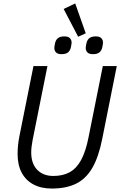

<svg xmlns="http://www.w3.org/2000/svg" viewBox="-20 -1081 697 1113"><path d="M174 -698H255L169 -269Q165 -247 163 -230.5Q161 -214 161 -197Q161 -133 195.5 -97Q230 -61 289 -61Q345 -61 384.5 -83Q424 -105 450.5 -154Q477 -203 493 -284L576 -698H657L573 -278Q552 -171 515 -107.5Q478 -44 420.5 -16Q363 12 280 12Q218 12 173.5 -12Q129 -36 105.5 -80.5Q82 -125 82 -189Q82 -212 84.5 -238Q87 -264 93 -294ZM433 -868 349 -1029 416 -1061 477 -888ZM337 -767Q314 -767 304.5 -777.5Q295 -788 295 -802Q295 -805 295.5 -810.5Q296 -816 299 -830Q303 -849 315.5 -859.5Q328 -870 353 -870Q376 -870 385.5 -859.5Q395 -849 395 -835Q395 -832 394.5 -826.5Q394 -821 391 -807Q387 -788 374.5 -777.5Q362 -767 337 -767ZM519 -767Q496 -767 486.5 -777.5Q477 -788 477 -802Q477 -805 477.5 -810.5Q478 -816 481 -830Q485 -849 497.5 -859.5Q510 -870 535 -870Q558 -870 567.5 -859.5Q577 -849 577 -835Q577 -832 576.5 -826.5Q576 -821 573 -807Q569 -788 556.5 -777.5Q544 -767 519 -767Z"/></svg>

Font: IBM Plex Sans
Style: Italic
Weight: 400
Italic angle: -11.31°
Designer: Mike Abbink, Paul van der Laan, Pieter van Rosmalen
Foundry: Bold Monday
Version: Version 3.201